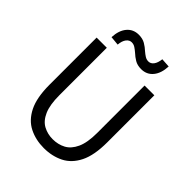

<svg xmlns="http://www.w3.org/2000/svg" viewBox="-259 -1083 1240 1240"><g transform="rotate(45 360.5 -463.0)"><path d="M360 13Q286 13 226 -17Q166 -47 131.5 -116Q97 -185 97 -303V-733H190V-300Q190 -212 212.5 -161Q235 -110 274 -89Q313 -68 360 -68Q409 -68 448.5 -89Q488 -110 511.5 -161Q535 -212 535 -300V-733H624V-303Q624 -185 589.5 -116Q555 -47 495 -17Q435 13 360 13ZM444 -792Q409 -792 385 -806.5Q361 -821 342 -839Q327 -852 312 -862Q297 -872 279 -872Q258 -872 243 -852.5Q228 -833 225 -797L163 -803Q166 -867 196.5 -903Q227 -939 277 -939Q312 -939 336.5 -924.5Q361 -910 380 -892Q395 -879 410 -869.5Q425 -860 442 -860Q463 -860 477.5 -879Q492 -898 496 -934L558 -930Q555 -865 524.5 -828.5Q494 -792 444 -792Z"/></g></svg>

Font: Source Han Sans & Saira Hybrid
Style: Regular
Weight: 400
Designer: Ryoko NISHIZUKA 西塚涼子 (kana & ideographs); Paul D. Hunt (Latin, Greek & Cyrillic); Wenlong ZHANG 张文龙 (bopomofo); Sandoll 
Foundry: Adobe Systems Incorporated
Version: Version 1.00;August 2, 2021;FontCreator 13.0.0.2675 64-bit